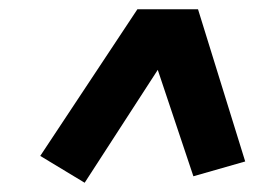

<svg xmlns="http://www.w3.org/2000/svg" viewBox="-20 -623 601 415"><path d="M398 -242 321 -472 163 -228 67 -286 277 -603H408L510 -274Z"/></svg>

Font: Grenze Black
Style: Italic
Weight: 900
Italic angle: -10°
Designer: Renata Polastri
Foundry: Omnibus-Type
Version: Version 1.002; ttfautohint (v1.8)